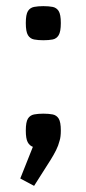

<svg xmlns="http://www.w3.org/2000/svg" viewBox="-20 -469 280 625"><path d="M121 -449Q139 -449 151.5 -446.5Q164 -444 171 -433Q178 -422 178 -394Q178 -366 171 -354.5Q164 -343 151.5 -340.5Q139 -338 121 -338Q104 -338 91 -340.5Q78 -343 71 -354.5Q64 -366 64 -394Q64 -422 71 -433Q78 -444 91 -446.5Q104 -449 121 -449ZM121 -99Q139 -99 151.5 -96.5Q164 -94 171 -83Q178 -72 178 -44Q178 -34 177 -25.5Q176 -17 174 -11Q170 5 162.5 20Q155 35 145 51L91 136L46 112L87 9Q76 5 70 -6.5Q64 -18 64 -44Q64 -72 71 -83Q78 -94 91 -96.5Q104 -99 121 -99Z"/></svg>

Font: Strait
Style: Regular
Weight: 400
Designer: Eduardo Rodriguez Tunni
Foundry: Eduardo Rodriguez Tunni
Version: Version 1.002; ttfautohint (v1.8.4.7-5d5b);gftools[0.9.23]